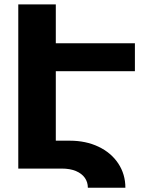

<svg xmlns="http://www.w3.org/2000/svg" viewBox="-20 -770 660 877"><path d="M63.5 -750H234.9V-572.3H596.2V-444.8H234.9V-127.4H298.8Q372.1 -127.4 429.9 -99.9Q487.8 -72.3 520.3 -23.2Q552.7 25.9 552.7 87.4H381.3Q381.3 62 367.4 42.2Q353.5 22.5 326.7 11.2Q299.8 0 262.2 0H63.5Z"/></svg>

Font: Mardoto Black
Style: Regular
Weight: 900
Designer: Christian Robertson, Vahan Hovhannisyan
Foundry: Google
Version: Version 1.000